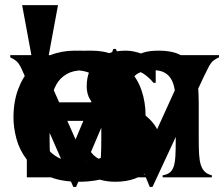

<svg xmlns="http://www.w3.org/2000/svg" viewBox="-20 -700 885 758"><path d="M80.1 -394.5Q71.3 -415 65.4 -427.7Q59.6 -440.4 53.7 -448.7Q47.9 -457 40 -462.4Q32.2 -467.8 20.5 -473.6V-482.4H180.7V-473.6Q163.1 -470.7 158.2 -462.4Q153.3 -454.1 153.3 -444.3Q153.3 -436.5 161.6 -415.5Q169.9 -394.5 176.8 -378.9L278.3 -149.4L427.7 -506.8H437.5L582 -149.4L688.5 -383.8Q696.3 -401.4 704.1 -420.4Q711.9 -439.5 711.9 -453.1Q711.9 -466.8 702.1 -470.2Q692.4 -473.6 684.6 -473.6V-482.4H844.7V-473.6Q832 -467.8 824.7 -462.4Q817.4 -457 811.5 -448.7Q805.7 -440.4 799.8 -427.7Q793.9 -415 784.2 -396.5L582 38.1H571.3L428.7 -310.5L280.3 38.1H269.5Z M127 -244.1Q127 -156.2 171.9 -107.4Q216.8 -58.6 294.9 -58.6Q373 -58.6 418 -107.4Q462.9 -156.2 462.9 -244.1Q462.9 -328.1 419.4 -375.5Q376 -422.9 294.9 -422.9Q216.8 -422.9 171.9 -375.5Q127 -328.1 127 -244.1ZM294.9 17.6Q235.4 17.6 187 0Q138.7 -17.6 105.5 -51.8Q72.3 -85.9 53.7 -133.8Q35.2 -181.6 35.2 -244.1Q35.2 -295.9 51.3 -342.3Q67.4 -388.7 99.6 -423.8Q131.8 -459 180.7 -479.5Q229.5 -500 294.9 -500Q361.3 -500 409.7 -479.5Q458 -459 490.7 -423.8Q523.4 -388.7 539.1 -342.3Q554.7 -295.9 554.7 -244.1Q554.7 -181.6 536.6 -133.8Q518.6 -85.9 484.9 -51.8Q451.2 -17.6 403.3 0Q355.5 17.6 294.9 17.6Z M85.9 0V-328.1Q85.9 -374 83.5 -400.9Q81.1 -427.7 75.2 -442.4Q69.3 -457 59.1 -462.9Q48.8 -468.8 34.2 -473.6V-482.4H161.1L170.9 -416Q180.7 -428.7 192.4 -443.4Q204.1 -458 221.7 -470.7Q239.3 -483.4 264.2 -491.7Q289.1 -500 326.2 -500Q358.4 -500 379.4 -492.2Q400.4 -484.4 414.6 -472.2Q428.7 -460 438.5 -444.8Q448.2 -429.7 456.1 -417Q465.8 -430.7 477.1 -445.3Q488.3 -460 504.9 -472.2Q521.5 -484.4 545.4 -492.2Q569.3 -500 605.5 -500Q665 -500 697.3 -480Q729.5 -460 744.1 -429.7Q758.8 -399.4 761.7 -362.8Q764.6 -326.2 764.6 -293V-147.5Q764.6 -114.3 766.1 -89.8Q767.6 -65.4 772.9 -48.8Q778.3 -32.2 788.1 -22.5Q797.9 -12.7 816.4 -7.8V0H622.1V-7.8Q639.6 -10.7 649.9 -18.6Q660.2 -26.4 665.5 -42Q670.9 -57.6 672.4 -83.5Q673.8 -109.4 673.8 -147.5V-281.2Q673.8 -310.5 670.9 -336.9Q668 -363.3 658.7 -382.3Q649.4 -401.4 631.8 -412.1Q614.3 -422.9 584 -422.9Q541 -422.9 518.1 -405.8Q495.1 -388.7 484.9 -365.2Q474.6 -341.8 472.2 -317.4Q469.7 -293 469.7 -278.3V-147.5Q469.7 -114.3 471.7 -89.8Q473.6 -65.4 479 -48.8Q484.4 -32.2 494.1 -22.5Q503.9 -12.7 522.5 -7.8V0H328.1V-7.8Q344.7 -10.7 355.5 -18.6Q366.2 -26.4 371.6 -42Q377 -57.6 378.4 -83.5Q379.9 -109.4 379.9 -147.5V-305.7Q379.9 -373 355.5 -397.9Q331.1 -422.9 293 -422.9Q273.4 -422.9 252.9 -418Q232.4 -413.1 215.3 -396.5Q198.2 -379.9 187 -349.1Q175.8 -318.4 175.8 -265.6V-147.5Q175.8 -114.3 177.2 -89.8Q178.7 -65.4 184.6 -48.8Q190.4 -32.2 200.2 -22.5Q210 -12.7 228.5 -7.8V0Z M409.2 -295.9Q407.2 -311.5 401.4 -334Q395.5 -356.4 379.9 -376.5Q364.3 -396.5 338.4 -409.7Q312.5 -422.9 272.5 -422.9Q231.4 -422.9 204.1 -409.7Q176.8 -396.5 160.6 -376.5Q144.5 -356.4 136.2 -334Q127.9 -311.5 126 -295.9ZM457 -14.6Q418 0 376 8.8Q334 17.6 292 17.6Q213.9 17.6 164.1 -7.3Q114.3 -32.2 85.4 -70.3Q56.6 -108.4 44.9 -152.3Q33.2 -196.3 33.2 -235.4Q33.2 -298.8 51.8 -348.1Q70.3 -397.5 102.5 -431.2Q134.8 -464.8 179.2 -482.4Q223.6 -500 274.4 -500Q336.9 -500 378.4 -481Q419.9 -461.9 444.3 -433.1Q468.8 -404.3 480.5 -370.1Q492.2 -335.9 496.6 -305.2Q501 -274.4 500.5 -251.5Q500 -228.5 501 -222.7H125Q126 -204.1 130.9 -176.3Q135.7 -148.4 152.3 -122.1Q168.9 -95.7 201.7 -77.1Q234.4 -58.6 290 -58.6Q323.2 -58.6 350.6 -64.9Q377.9 -71.3 399.4 -80.1Q420.9 -88.9 436.5 -100.1Q452.1 -111.3 460.9 -120.1L468.8 -116.2Z M85.9 0V-313.5Q85.9 -365.2 84.5 -393.6Q83 -421.9 77.6 -437Q72.3 -452.1 61.5 -458.5Q50.8 -464.8 33.2 -473.6V-482.4H160.2L170.9 -415Q180.7 -427.7 192.9 -442.4Q205.1 -457 224.6 -470.2Q244.1 -483.4 271.5 -491.7Q298.8 -500 338.9 -500Q391.6 -500 424.3 -484.9Q457 -469.7 475.6 -441.4Q494.1 -413.1 500.5 -371.6Q506.8 -330.1 506.8 -276.4V-147.5Q506.8 -114.3 508.3 -89.8Q509.8 -65.4 515.6 -48.8Q521.5 -32.2 531.2 -22.5Q541 -12.7 559.6 -7.8V0H365.2V-7.8Q381.8 -10.7 392.6 -18.6Q403.3 -26.4 408.7 -42Q414.1 -57.6 415.5 -83.5Q417 -109.4 417 -147.5V-267.6Q417 -299.8 414.6 -328.6Q412.1 -357.4 401.9 -378.4Q391.6 -399.4 370.6 -411.1Q349.6 -422.9 312.5 -422.9Q270.5 -422.9 243.7 -407.7Q216.8 -392.6 202.1 -365.7Q187.5 -338.9 181.6 -301.3Q175.8 -263.7 175.8 -218.8V-147.5Q175.8 -114.3 177.7 -89.8Q179.7 -65.4 185.1 -48.8Q190.4 -32.2 200.2 -22.5Q210 -12.7 228.5 -7.8V0Z M67.4 -679.7H209L166 -447.3H110.4Z M328.1 -115.2Q334 -106.4 341.8 -96.2Q349.6 -85.9 361.3 -78.1Q373 -70.3 390.1 -64.5Q407.2 -58.6 431.6 -58.6Q473.6 -58.6 497.1 -82Q520.5 -105.5 520.5 -132.8Q520.5 -158.2 505.9 -175.8Q491.2 -193.4 469.2 -207.5Q447.3 -221.7 421.4 -235.4Q395.5 -249 373.5 -266.1Q351.6 -283.2 336.9 -305.2Q322.3 -327.1 322.3 -359.4Q322.3 -421.9 361.3 -460.9Q400.4 -500 477.5 -500Q495.1 -500 511.2 -496.1Q527.3 -492.2 540 -487.8Q552.7 -483.4 562 -479Q571.3 -474.6 577.1 -474.6Q579.1 -474.6 581.5 -476.6Q584 -478.5 585.9 -480.5H594.7V-373H585.9Q571.3 -391.6 549.3 -407.2Q527.3 -422.9 485.4 -422.9Q452.1 -422.9 433.1 -405.8Q414.1 -388.7 414.1 -368.2Q414.1 -344.7 428.7 -329.1Q443.4 -313.5 465.3 -299.3Q487.3 -285.2 513.2 -271Q539.1 -256.8 561 -238.3Q583 -219.7 597.7 -194.8Q612.3 -169.9 612.3 -132.8Q612.3 -102.5 601.1 -75.7Q589.8 -48.8 567.4 -27.8Q544.9 -6.8 511.7 5.4Q478.5 17.6 434.6 17.6Q406.2 17.6 379.4 10.7Q352.5 3.9 326.2 -5.9L320.3 -115.2Z"/></svg>

Font: Padauk Grand Pro
Style: Regular
Weight: 400
Designer: Debbi Hosken
Foundry: SIL
Version: Version 2.8.2